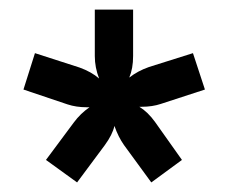

<svg xmlns="http://www.w3.org/2000/svg" viewBox="-20 -694 477 401"><path d="M161 -470Q139 -470 121 -476L29 -507L53 -583L146 -553Q171 -544 187 -530Q178 -553 178 -577V-674H258V-577Q258 -551 250 -532Q268 -546 291 -554L383 -583L408 -507L316 -477Q298 -471 276 -471H271Q289 -460 304 -439L360 -360L296 -313L239 -391Q227 -408 219 -431Q215 -413 199 -391L141 -313L76 -360L134 -438Q148 -457 167 -470Z"/></svg>

Font: Hind Kochi Medium
Style: Regular
Weight: 500
Designer: Dhruvi Tolia
Foundry: Indian Type Foundry
Version: Version 0.702;PS 1.0;hotconv 1.0.81;makeotf.lib2.5.63406